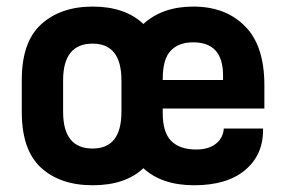

<svg xmlns="http://www.w3.org/2000/svg" viewBox="-20 -546 852 572"><path d="M464.8 -209Q464.8 -151.4 490.2 -126Q515.6 -100.6 564.5 -100.6Q599.6 -100.6 621.1 -116.2Q643.6 -132.8 646.5 -160.2V-163.1H763.7V-158.2Q763.7 -84 710 -39.1Q656.2 5.9 558.6 5.9Q461.9 5.9 407.2 -44.9Q353.5 5.9 255.9 5.9Q159.2 5.9 101.6 -46.9Q44.9 -99.6 44.9 -211.9V-308.6Q44.9 -419.9 101.6 -472.7Q160.2 -526.4 255.9 -526.4Q352.5 -526.4 407.2 -474.6Q463.9 -526.4 555.7 -526.4Q653.3 -526.4 710.9 -466.8Q767.6 -409.2 767.6 -292V-222.7H464.8ZM341.8 -306.6Q341.8 -416 255.9 -416Q168 -416 168 -306.6V-212.9Q168 -103.5 255.9 -103.5Q341.8 -103.5 341.8 -212.9ZM464.8 -307.6H644.5V-321.3Q644.5 -419.9 555.7 -419.9Q511.7 -419.9 488.3 -394.5Q464.8 -370.1 464.8 -310.5Z"/></svg>

Font: Dinish
Style: Bold
Weight: 700
Designer: Bert Driehuis
Foundry: Playbeing
Version: Version 3.006; git-39231f3c-release